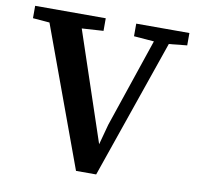

<svg xmlns="http://www.w3.org/2000/svg" viewBox="-76 -742 845 825"><g transform="rotate(10 346.5 -330.0)"><path d="M453 -609V-664H685V-610L606 -602L396 4H308L85 -604L12 -610V-664H320V-609L226 -603L386 -126L410 -215L541 -602Z"/></g></svg>

Font: Source Serif 4 SmText Semibold
Style: Regular
Weight: 600
Designer: Frank Grießhammer
Foundry: Adobe
Version: Version 4.005;hotconv 1.1.0;makeotfexe 2.6.0